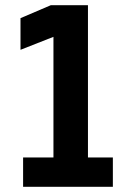

<svg xmlns="http://www.w3.org/2000/svg" viewBox="-20 -720 510 740"><path d="M69 0V-113H186V-578L59 -528V-650L176 -700H319V-113H415V0Z"/></svg>

Font: Share
Style: Bold
Weight: 700
Designer: Ralph du Carrois
Version: Version 1.002